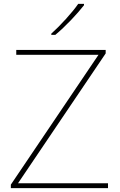

<svg xmlns="http://www.w3.org/2000/svg" viewBox="-20 -972 618 992"><path d="M414 -945V-952H384C355 -909 290 -838 245 -798V-792H266C319 -836 379 -900 414 -945ZM538 0V-25H73L526 -696V-714H64V-689H489L36 -18V0Z"/></svg>

Font: Noto Sans Arabic Thin
Style: Regular
Weight: 100
Designer: Monotype Design Team, Nadine Chahine, Nizar Qandah and Khaled Hosny
Foundry: Monotype Imaging Inc.
Version: Version 2.012